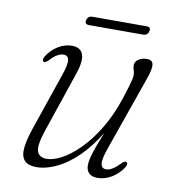

<svg xmlns="http://www.w3.org/2000/svg" viewBox="-69 -627 635 697"><g transform="rotate(10 248.5 -278.5)"><path d="M429.5 -67Q433.5 -65 433.2 -59.8Q433 -54.5 429.5 -48.5Q413 -22.5 387.5 -7.2Q362 8 336 8Q315.5 8 304.5 -2Q293.5 -12 293.5 -32Q293.5 -45 298.2 -63Q303 -81 312.8 -107.5Q322.5 -134 337.5 -172Q352.5 -210 372.5 -263L379 -254Q350 -181 315 -130.8Q280 -80.5 243.8 -50Q207.5 -19.5 173.5 -5.8Q139.5 8 112 8Q78.5 8 65.2 -8Q52 -24 55.2 -54.2Q58.5 -84.5 73 -127L145.5 -339Q159.5 -379.5 156.5 -395.5Q153.5 -411.5 137.5 -411.5Q127.5 -411.5 115.5 -405.2Q103.5 -399 87.5 -381.5Q81.5 -376 77.8 -373.8Q74 -371.5 70 -373.5Q66.5 -375.5 66.5 -380.8Q66.5 -386 70 -392Q85.5 -417.5 110.5 -433Q135.5 -448.5 162 -448.5Q183 -448.5 194 -438Q205 -427.5 205.5 -406.5Q206 -385.5 195 -353L118.5 -127Q99.5 -70.5 106.8 -49.2Q114 -28 142.5 -28Q165.5 -28 196.5 -44.5Q227.5 -61 260.5 -93.8Q293.5 -126.5 323.8 -175.8Q354 -225 376 -290.5Q386.5 -323 391.8 -340.8Q397 -358.5 398.8 -367.5Q400.5 -376.5 400.5 -382.5Q400.5 -392 397.5 -400Q394.5 -408 394.5 -418Q394.5 -431.5 407.5 -440Q420.5 -448.5 439 -448.5Q458 -448.5 461 -432.5Q464 -416.5 450.5 -378.5L355 -106.5Q339 -62 341.8 -45Q344.5 -28 361 -28Q371 -28 383 -34.8Q395 -41.5 412.5 -59.5Q417.5 -64.5 421.8 -66.8Q426 -69 429.5 -67ZM196 -549Q198 -557 203.2 -561Q208.5 -565 216.5 -565H416.5Q424.5 -565 427.8 -561Q431 -557 429 -549Q427 -541 421.8 -537Q416.5 -533 408.5 -533H208.5Q200.5 -533 197.2 -537.2Q194 -541.5 196 -549Z"/></g></svg>

Font: Fraunces 72pt Soft Wonky ExtraLight
Style: Italic
Weight: 250
Italic angle: -16°
Version: Version 1.000;[b76b70a41]